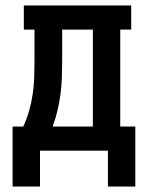

<svg xmlns="http://www.w3.org/2000/svg" viewBox="-20 -550 540 701"><path d="M374 131V0H126V131H26V-88H65Q78 -116 86.5 -146Q95 -176 99.5 -207Q104 -238 105 -269Q106 -300 106 -331V-442H67V-530H459V-442H419V-88H474V131ZM172 -88H319V-442H207V-331Q207 -300 206 -269Q205 -238 201 -207.5Q197 -177 190 -147Q183 -117 172 -88Z"/></svg>

Font: Iosevka Slab Semibold
Style: Regular
Weight: 600
Monospace: yes
Designer: Belleve Invis
Foundry: Belleve Invis
Version: Version 11.1.1; ttfautohint (v1.8.3)